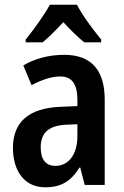

<svg xmlns="http://www.w3.org/2000/svg" viewBox="-20 -786 528 816"><path d="M307 -766H192C170 -725 123 -659 89 -618V-606H161C186 -626 218 -658 249 -692C280 -658 311 -628 338 -606H410V-618C374 -662 330 -721 307 -766ZM253 -553C188 -553 128 -537 79 -508L114 -424C158 -447 198 -461 236 -461C285 -461 309 -430 309 -361V-335L235 -332C104 -326 35 -269 35 -157C35 -62 82 10 172 10C242 10 282 -17 318 -74H321L340 0H425V-363C425 -489 367 -553 253 -553ZM261 -256 309 -258V-208C309 -128 270 -81 216 -81C176 -81 153 -106 153 -160C153 -219 184 -252 261 -256Z"/></svg>

Font: Noto Sans Arabic UI Cn SmBd
Style: Regular
Weight: 600
Width: 3
Designer: Monotype Design Team, Nadine Chahine and Nizar Qandah
Foundry: Monotype Imaging Inc.
Version: Version 2.010